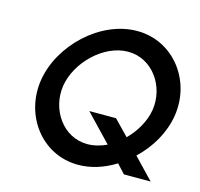

<svg xmlns="http://www.w3.org/2000/svg" viewBox="-91 -688 832 798"><g transform="rotate(15 325.0 -289.5)"><path d="M71 -290C46 -134 153 11 310 11C366 11 420 -7 470 -38L505 0H620L535 -89C593 -144 634 -215 646 -290C671 -446 562 -590 405 -590C248 -590 96 -446 71 -290ZM166 -290C182 -394 286 -497 391 -497C496 -497 567 -394 551 -290C543 -240 515 -191 476 -152L413 -217H298L408 -102C383 -90 354 -82 325 -82C220 -82 150 -186 166 -290Z"/></g></svg>

Font: Charger Sport
Style: SeBdObl
Weight: 600
Designer: Jasper
Foundry: Cannot Into Space Fonts
Version: Version 1.1